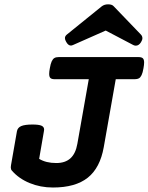

<svg xmlns="http://www.w3.org/2000/svg" viewBox="-20 -838 672 869"><path d="M632.3 -554.7Q632.3 -544.9 629.4 -529.3Q626 -508.8 620.8 -498Q615.7 -487.3 608.6 -483.4Q601.6 -479.5 589.8 -479.5H503.9L449.7 -172.4Q433.1 -78.1 377.2 -33.7Q321.3 10.7 219.7 10.7Q163.1 10.7 114 -9.5Q64.9 -29.8 33.7 -65.9Q28.8 -71.3 28.8 -80.6Q28.8 -83.5 29.8 -90.3L56.6 -243.7Q59.6 -260.3 75.9 -267.3Q92.3 -274.4 127 -274.4Q156.2 -274.4 168 -269Q179.7 -263.7 179.7 -251.5Q179.7 -249.5 178.7 -243.7L157.2 -119.1Q188 -100.1 234.9 -100.1Q274.9 -100.1 298.6 -121.3Q322.3 -142.6 330.1 -187L381.8 -479.5H227.5Q214.4 -479.5 208.5 -484.6Q202.6 -489.7 202.6 -503.9Q202.6 -514.2 205.6 -529.3Q209 -549.8 214.1 -560.5Q219.2 -571.3 226.3 -575.4Q233.4 -579.6 245.1 -579.6H607.4Q620.6 -579.6 626.5 -574.2Q632.3 -568.8 632.3 -554.7ZM494.6 -809.6 617.2 -682.1Q624.5 -674.8 624.5 -665Q624.5 -657.2 618.2 -647Q608.4 -631.3 594.7 -631.3Q588.9 -631.3 583 -634.3L458.5 -699.7L310.5 -634.3Q304.7 -631.8 300.8 -631.8Q288.6 -631.8 279.3 -648.9Q273.9 -658.2 273.9 -665.5Q273.9 -674.8 283.2 -682.1L440.9 -809.6Q452.6 -818.4 469.2 -818.4Q487.3 -818.4 494.6 -809.6Z"/></svg>

Font: Courier Prime
Style: Bold Italic
Weight: 700
Italic angle: -10°
Designer: Alan Dague-Greene
Foundry: Quote-Unquote Apps
Version: Version 3.018